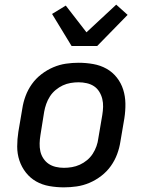

<svg xmlns="http://www.w3.org/2000/svg" viewBox="-20 -798 640 826"><path d="M255 8Q223 8 192 2.5Q161 -3 135.5 -17.5Q110 -32 91.5 -55.5Q73 -79 63.5 -107.5Q54 -136 54 -167.5Q54 -199 59 -231L76 -331Q80 -358 90 -385Q100 -412 117 -436Q134 -460 158 -478.5Q182 -497 209 -508.5Q236 -520 263.5 -524Q291 -528 318 -528Q350 -528 381 -522.5Q412 -517 438 -502.5Q464 -488 482.5 -464.5Q501 -441 510 -412.5Q519 -384 519.5 -352.5Q520 -321 515 -289L498 -189Q494 -162 484 -135Q474 -108 457 -84Q440 -60 416 -41.5Q392 -23 365 -11.5Q338 0 310 4Q282 8 255 8ZM255 -76Q272 -76 289.5 -79Q307 -82 323.5 -89.5Q340 -97 354.5 -109Q369 -121 379 -136.5Q389 -152 395 -169Q401 -186 403 -203L420 -303Q423 -321 423.5 -338.5Q424 -356 420 -372.5Q416 -389 407 -403.5Q398 -418 384.5 -427Q371 -436 353.5 -440Q336 -444 318 -444Q301 -444 283.5 -441Q266 -438 250 -430.5Q234 -423 219.5 -411Q205 -399 195 -383.5Q185 -368 179 -351Q173 -334 170 -317L154 -217Q151 -199 150.5 -181.5Q150 -164 153.5 -147.5Q157 -131 166.5 -116.5Q176 -102 189.5 -93Q203 -84 220 -80Q237 -76 255 -76ZM288 -600 204 -738 263 -774 352 -659 480 -778 529 -734 398 -600Z"/></svg>

Font: Iosevka Md Ex Obl
Style: Regular
Weight: 500
Width: 7
Italic angle: -9°
Monospace: yes
Designer: Belleve Invis
Foundry: Belleve Invis
Version: Version 32.5.0; ttfautohint (v1.8.4)